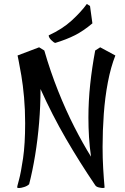

<svg xmlns="http://www.w3.org/2000/svg" viewBox="-20 -914 628 962"><path d="M77 28Q70 28 68 27Q66 26 66 24Q65 24 75 -12.5Q85 -49 95.5 -120.5Q106 -192 106 -297Q106 -365 100.5 -426.5Q95 -488 87 -535Q79 -582 73.5 -609Q68 -636 68 -636L176 -677L202 -661Q232 -557 271 -459Q310 -361 353 -277Q396 -193 436 -129Q429 -178 426 -227Q423 -276 423 -325Q423 -408 432 -492Q441 -576 457 -661L482 -677L558 -636Q535 -578 520.5 -502Q506 -426 500 -342.5Q494 -259 494 -178Q494 -122 497 -70.5Q500 -19 504 25Q504 28 495 28Q488 28 475 25Q462 22 457 14Q379 -101 310.5 -219Q242 -337 183 -468Q183 -384 176 -299.5Q169 -215 156 -136Q143 -57 126 9Q117 18 101 23Q85 28 77 28ZM257 -699Q250 -700 237 -713Q224 -726 224 -737Q292 -768 339 -811Q386 -854 415 -894L431 -884L443 -797Q398 -759 355.5 -737.5Q313 -716 257 -699Z"/></svg>

Font: Julee
Style: Regular
Weight: 400
Designer: Julian Tunni
Foundry: Julian Tunni
Version: Version 1.002; ttfautohint (v1.8.4.7-5d5b);gftools[0.9.23]